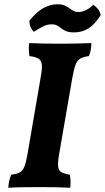

<svg xmlns="http://www.w3.org/2000/svg" viewBox="-20 -882 495 905"><path d="M172.8 -523.9Q179.3 -560.5 176.9 -579.1Q174.5 -597.7 160.8 -605.9Q147.1 -614.2 118.6 -617.7Q116.5 -631.4 116 -647.1Q115.5 -662.8 117.6 -679Q150.3 -677.5 186.3 -676.7Q222.3 -676 262.6 -676Q298.3 -676 335.9 -676.7Q373.4 -677.5 410.7 -679Q410.3 -663.3 408 -648.1Q405.7 -632.9 399.1 -617.7Q373.1 -614.2 358.6 -606Q344.1 -597.7 336.1 -576.8Q328.2 -555.9 320.6 -513.5L258.6 -154.7Q252 -117 254 -97.4Q256 -77.8 269.4 -70.3Q282.8 -62.8 309.2 -58.3Q311.7 -44.1 312.5 -28.6Q313.2 -13.2 311.2 3Q274.4 1 241.1 0.5Q207.7 0 168.3 0Q125.7 0 87.7 0.5Q49.8 1 19.1 3Q20.1 -14.7 23.4 -29.4Q26.7 -44 32.8 -58.3Q58.8 -61.8 72.7 -69.3Q86.7 -76.8 94.7 -96.1Q102.7 -115.4 109.2 -153.1ZM330.1 -729.3Q306 -729.3 291.9 -735.1Q277.9 -740.9 268.6 -748.4Q259.3 -755.9 249.3 -761.6Q239.3 -767.4 223.2 -767.4Q202.2 -767.4 181.2 -756.6Q160.2 -745.8 139.2 -731.8Q129.1 -743.6 123.8 -755.8Q118.4 -768 118.9 -785.3Q157 -830.8 189.2 -846.4Q221.3 -861.9 249.5 -861.9Q270.6 -861.9 283.9 -856.4Q297.2 -850.8 306.5 -843.6Q315.7 -836.3 325.7 -830.8Q335.7 -825.3 350.2 -825.3Q367.4 -825.3 386.4 -834.9Q405.5 -844.5 419.5 -859.5Q432.7 -850.8 442.1 -838.8Q451.5 -826.7 454.5 -810.9Q427.3 -767 397.1 -748.1Q366.9 -729.3 330.1 -729.3Z"/></svg>

Font: Vollkorn
Style: Italic
Weight: 400
Italic angle: -11°
Designer: Friedrich Althausen
Foundry: Friedrich Althausen
Version: Version 5.001